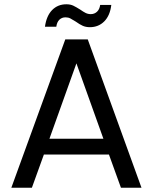

<svg xmlns="http://www.w3.org/2000/svg" viewBox="-20 -877 714 897"><path d="M489 -155H185L129 0H33L285 -693H390L641 0H545ZM463 -229 337 -581 211 -229ZM190 -752Q197 -803 223.5 -830Q250 -857 290 -857Q309 -857 322.5 -850.5Q336 -844 355 -832Q369 -822 380 -816.5Q391 -811 404 -811Q421 -811 433 -822Q445 -833 448 -854H500Q494 -804 467 -777Q440 -750 400 -750Q381 -750 366.5 -756.5Q352 -763 334 -776Q318 -786 308.5 -791Q299 -796 286 -796Q269 -796 257.5 -785Q246 -774 243 -752Z"/></svg>

Font: DVN-Poppins
Style: Regular
Weight: 400
Designer: Ninad Kale (Devanagari), Jonny Pinhorn (Latin)
Foundry: Indian Type Foundry
Version: 4.004